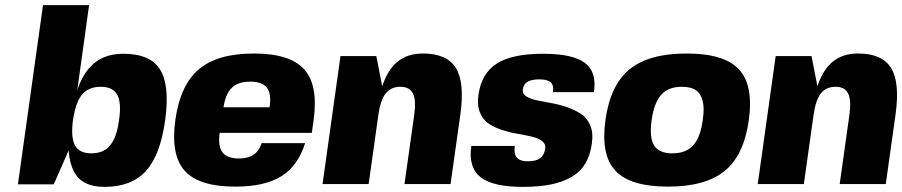

<svg xmlns="http://www.w3.org/2000/svg" viewBox="-20 -719 3524 750"><path d="M248 -131 190 1H50L148 -699H328L282 -368Q299 -417 324 -448Q349 -479 383 -494Q417 -509 462 -509Q567 -509 605.5 -447Q644 -385 625 -248.5Q606 -112 549.5 -50.5Q493 11 388 11Q344 11 314 -4Q284 -19 268 -50.5Q252 -82 248 -131ZM337 -120Q369 -120 390.5 -133.5Q412 -147 425.5 -175.5Q439 -204 445 -250Q455 -318 438 -349Q421 -380 373 -380Q342 -380 320 -366.5Q298 -353 285 -324.5Q272 -296 265 -250Q256 -182 273 -151Q290 -120 337 -120Z M838 -200Q831 -148 849 -124Q867 -100 913 -100Q937 -100 954.5 -106.5Q972 -113 983.5 -126Q995 -139 1002 -160H1172Q1144 -71 1079 -30.5Q1014 10 899 10Q757 10 701.5 -52Q646 -114 665 -250.5Q684 -387 757 -448.5Q830 -510 971.5 -510Q1113 -510 1168.5 -448Q1224 -386 1205 -250L1198 -200ZM853 -300H1033Q1041 -353 1022.5 -376.5Q1004 -400 957 -400Q910 -400 885.5 -376Q861 -352 853 -300Z M1450 -500 1473 -382Q1495 -448 1534 -479Q1573 -510 1632 -510Q1726 -510 1761 -453Q1796 -396 1778 -270L1740 0H1560L1598 -270Q1606 -328 1593 -354Q1580 -380 1543.5 -380Q1507 -380 1486.5 -354Q1466 -328 1458 -270L1420 0H1240L1310 -500Z M2022 -369Q2020 -353 2035 -343Q2050 -333 2075.5 -327.5Q2101 -322 2132.5 -316.5Q2164 -311 2194.5 -300.5Q2225 -290 2249 -274.5Q2273 -259 2285.5 -229.5Q2298 -200 2292 -159Q2286 -114 2267.5 -82Q2249 -50 2215.5 -29.5Q2182 -9 2134.5 1Q2087 11 2022 11Q1905 11 1857 -27Q1809 -65 1821 -149H1991Q1988 -128 1992.5 -115Q1997 -102 2009 -95.5Q2021 -89 2042 -89Q2074 -89 2090 -101Q2106 -113 2110 -139Q2112 -157 2097.5 -168Q2083 -179 2058.5 -185Q2034 -191 2003.5 -196Q1973 -201 1943.5 -210.5Q1914 -220 1890.5 -235Q1867 -250 1855 -279Q1843 -308 1849 -349Q1861 -433 1921 -471Q1981 -509 2102 -509Q2217 -509 2264.5 -473.5Q2312 -438 2300 -359H2140Q2144 -385 2131.5 -397Q2119 -409 2087.5 -409Q2056 -409 2040.5 -399.5Q2025 -390 2022 -369Z M2439.5 -448.5Q2515 -510 2662 -510Q2809 -510 2866.5 -448Q2924 -386 2905 -249.5Q2886 -113 2811 -51.5Q2736 10 2589 10Q2442 10 2384 -52Q2326 -114 2345 -250.5Q2364 -387 2439.5 -448.5ZM2725 -250Q2732 -295 2725 -324Q2718 -353 2698.5 -366.5Q2679 -380 2643 -380Q2591 -380 2563 -349Q2535 -318 2525.5 -250Q2516 -182 2535 -151Q2554 -120 2606.5 -120Q2659 -120 2687.5 -151Q2716 -182 2725 -250Z M3150 -500 3173 -382Q3195 -448 3234 -479Q3273 -510 3332 -510Q3426 -510 3461 -453Q3496 -396 3478 -270L3440 0H3260L3298 -270Q3306 -328 3293 -354Q3280 -380 3243.5 -380Q3207 -380 3186.5 -354Q3166 -328 3158 -270L3120 0H2940L3010 -500Z"/></svg>

Font: Fivo Sans Modern Heavy
Style: Regular
Weight: 900
Designer: Alexander Slobzheninov
Foundry: Alexander Slobzheninov
Version: 1.0